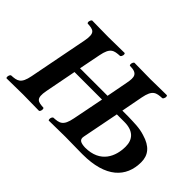

<svg xmlns="http://www.w3.org/2000/svg" viewBox="-110 -937 1228 1228"><g transform="rotate(45 504.0 -322.5)"><path d="M201 -523 123 -122C107 -39 79 -35 26 -32C15 -26 11 -4 19 2C58 1 129 0 167 0C205 0 275 1 313 2C324 -4 327 -26 319 -32C267 -35 241 -39 257 -122L298 -334H547L505 -122C489 -39 461 -35 408 -32C401 -28 397 -18 397 -10C397 -5 398 0 401 2C452 1 506 0 550 0C602 1 651 1 695 2H707C915 2 1008 -91 1008 -228C1008 -292 973 -336 893 -359C844 -375 799 -374 743 -376H689L717 -523C733 -606 761 -610 814 -613C825 -619 829 -641 821 -647H812C764 -647 705 -645 675 -645H674C635 -645 528 -647 528 -647H527C516 -641 512 -619 520 -613C592 -613 594 -581 583 -523L555 -376H306L335 -523C351 -606 379 -610 432 -613C443 -619 447 -641 439 -647C400 -646 331 -645 293 -645C255 -645 183 -646 145 -647C134 -641 130 -619 138 -613C190 -610 217 -606 201 -523ZM681 -334H749C831 -334 867 -292 867 -228C867 -140 826 -40 687 -40C648 -42 625 -50 632 -84Z"/></g></svg>

Font: Libertinus Serif
Style: Bold Italic
Weight: 700
Italic angle: -12°
Designer: Philipp H. Poll, Khaled Hosny
Foundry: Caleb Maclennan
Version: Version 7.050;RELEASE